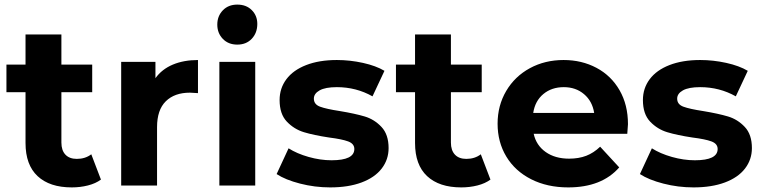

<svg xmlns="http://www.w3.org/2000/svg" viewBox="-20 -807 3314 835"><path d="M419 -26Q396 -9 362.5 -0.5Q329 8 292 8Q196 8 143.5 -41Q91 -90 91 -185V-406H8V-526H91V-657H247V-526H381V-406H247V-187Q247 -153 264.5 -134.5Q282 -116 314 -116Q351 -116 377 -136Z M841 -546V-402Q815 -404 806 -404Q739 -404 701 -366.5Q663 -329 663 -254V0H507V-538H656V-467Q684 -506 731.5 -526Q779 -546 841 -546Z M934 -538H1090V0H934ZM925 -700Q925 -737 949 -762Q973 -787 1012 -787Q1051 -787 1075 -763Q1099 -739 1099 -703Q1099 -664 1075 -638.5Q1051 -613 1012 -613Q973 -613 949 -638Q925 -663 925 -700Z M1183 -50 1235 -162Q1271 -139 1322 -124.5Q1373 -110 1422 -110Q1521 -110 1521 -159Q1521 -182 1494 -192Q1467 -202 1411 -209Q1345 -219 1302 -232Q1259 -245 1227.5 -278Q1196 -311 1196 -372Q1196 -423 1225.5 -462.5Q1255 -502 1311.5 -524Q1368 -546 1445 -546Q1502 -546 1558.5 -533.5Q1615 -521 1652 -499L1600 -388Q1529 -428 1445 -428Q1395 -428 1370 -414Q1345 -400 1345 -378Q1345 -353 1372 -343Q1399 -333 1458 -324Q1524 -313 1566 -300.5Q1608 -288 1639 -255Q1670 -222 1670 -163Q1670 -113 1640 -74Q1610 -35 1552.5 -13.5Q1495 8 1416 8Q1349 8 1285 -8.5Q1221 -25 1183 -50Z M2113 -26Q2090 -9 2056.5 -0.5Q2023 8 1986 8Q1890 8 1837.5 -41Q1785 -90 1785 -185V-406H1702V-526H1785V-657H1941V-526H2075V-406H1941V-187Q1941 -153 1958.5 -134.5Q1976 -116 2008 -116Q2045 -116 2071 -136Z M2708 -225H2301Q2312 -175 2353 -146Q2394 -117 2455 -117Q2497 -117 2529.5 -129.5Q2562 -142 2590 -169L2673 -79Q2597 8 2451 8Q2360 8 2290 -27.5Q2220 -63 2182 -126Q2144 -189 2144 -269Q2144 -348 2181.5 -411.5Q2219 -475 2284.5 -510.5Q2350 -546 2431 -546Q2510 -546 2574 -512Q2638 -478 2674.5 -414.5Q2711 -351 2711 -267Q2711 -264 2708 -225ZM2299 -316H2564Q2556 -367 2520 -397.5Q2484 -428 2432 -428Q2379 -428 2343 -398Q2307 -368 2299 -316Z M2763 -50 2815 -162Q2851 -139 2902 -124.5Q2953 -110 3002 -110Q3101 -110 3101 -159Q3101 -182 3074 -192Q3047 -202 2991 -209Q2925 -219 2882 -232Q2839 -245 2807.5 -278Q2776 -311 2776 -372Q2776 -423 2805.5 -462.5Q2835 -502 2891.5 -524Q2948 -546 3025 -546Q3082 -546 3138.5 -533.5Q3195 -521 3232 -499L3180 -388Q3109 -428 3025 -428Q2975 -428 2950 -414Q2925 -400 2925 -378Q2925 -353 2952 -343Q2979 -333 3038 -324Q3104 -313 3146 -300.5Q3188 -288 3219 -255Q3250 -222 3250 -163Q3250 -113 3220 -74Q3190 -35 3132.5 -13.5Q3075 8 2996 8Q2929 8 2865 -8.5Q2801 -25 2763 -50Z"/></svg>

Font: Idrija
Style: Bold
Weight: 700
Designer: Julieta Ulanovsky
Foundry: Julieta Ulanovsky
Version: Version 7.200